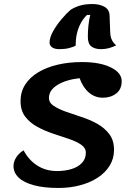

<svg xmlns="http://www.w3.org/2000/svg" viewBox="-20 -908 666 953"><path d="M271 25Q198 25 148 11.5Q98 -2 72.5 -26.5Q47 -51 47 -84Q47 -105 60 -126Q73 -147 97 -162Q123 -113 165.5 -86Q208 -59 263 -59Q301 -59 333.5 -68.5Q366 -78 386 -98.5Q406 -119 406 -150Q406 -174 382.5 -190Q359 -206 322 -218.5Q285 -231 244 -244.5Q203 -258 166 -278Q129 -298 105.5 -328.5Q82 -359 82 -406Q82 -452 105 -488Q128 -524 169.5 -549Q211 -574 266.5 -587Q322 -600 387 -600Q476 -600 530 -573.5Q584 -547 584 -505Q584 -465 557 -444Q530 -423 490 -423Q452 -423 422 -448Q392 -473 375 -520Q306 -512 264.5 -486Q223 -460 223 -422Q223 -398 246.5 -382.5Q270 -367 306 -354Q342 -341 384 -327.5Q426 -314 462 -294Q498 -274 522 -243Q546 -212 546 -164Q546 -121 524.5 -86Q503 -51 465.5 -26.5Q428 -2 378 11.5Q328 25 271 25ZM276 -664Q250 -664 238 -673.5Q226 -683 226 -696Q226 -721 242.5 -751Q259 -781 283.5 -810.5Q308 -840 330 -859Q350 -872 376 -880Q402 -888 439 -888Q474 -888 499 -874Q524 -860 524 -828L527 -748Q528 -723 536.5 -707.5Q545 -692 557 -683Q539 -674 520.5 -669Q502 -664 481 -664Q452 -664 434 -677Q416 -690 416 -726Q416 -754 419 -782Q422 -810 428 -834H412Q394 -817 381 -793Q368 -769 361.5 -740Q355 -711 356 -682Q345 -675 323.5 -669.5Q302 -664 276 -664Z"/></svg>

Font: Lemonada Medium
Style: Regular
Weight: 500
Designer: Mohamed Gaber (Arabic), Eduardo Tunni (Latin)
Foundry: Kief Type Foundry
Version: Version 4.004; ttfautohint (v1.8.2)